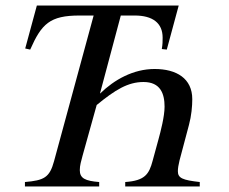

<svg xmlns="http://www.w3.org/2000/svg" viewBox="-20 -673 826 693"><path d="M701 0V-16C639 -23 622 -30 622 -55C622 -65 624 -78 628 -94L662 -222C671 -255 674 -290 674 -315C674 -390 617 -424 538 -424C461 -424 392 -385 342 -336H341L416 -617H466C531 -617 567 -590 567 -537C567 -524 567 -513 564 -496L582 -494L625 -653H113L71 -498L89 -494C130 -587 160 -617 267 -617H318L175 -91C159 -32 139 -22 70 -16V0H338V-16C288 -20 268 -29 268 -59C268 -76 273 -92 278 -111L329 -294C396 -349 442 -377 498 -377C559 -377 574 -335 574 -288C574 -253 560 -199 552 -170L531 -93C518 -44 503 -21 432 -16V0Z"/></svg>

Font: STIXGeneral
Style: Italic
Weight: 400
Italic angle: -16.33°
Designer: MicroPress Inc., with final additions and corrections provided by Coen Hoffman, Elsevier (retired)
Version: Version 1.1.0